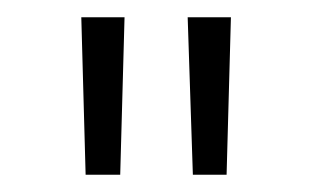

<svg xmlns="http://www.w3.org/2000/svg" viewBox="-20 -722 361 222"><path d="M74 -702H124L119 -520H79ZM197 -702H247L242 -520H203Z"/></svg>

Font: KoHo Light
Style: Regular
Weight: 300
Version: Version 1.000; ttfautohint (v1.6)